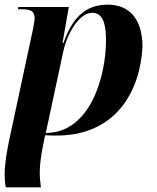

<svg xmlns="http://www.w3.org/2000/svg" viewBox="-27 -566 676 826"><path d="M-2 240H149C146 218 144 197 144 177C144 144 149 106 157 66L167 16C178 16 189 17 200 17C476 25 577 -181 586 -365C586 -491 523 -546 437 -546C335 -546 282 -483 246 -381H242L269 -536H52L50 -526H69C107 -526 122 -517 122 -487C122 -479 119 -462 115 -441L11 44C2 88 -7 142 -7 185C-7 204 -6 222 -2 240ZM170 6 246 -348C261 -417 312 -511 369 -511C414 -511 429 -468 429 -393C429 -235 360 6 170 6Z"/></svg>

Font: Noto Serif Display
Style: Bold Italic
Weight: 700
Italic angle: -12°
Designer: Monotype Design Team
Foundry: Monotype Imaging Inc.
Version: Version 2.009